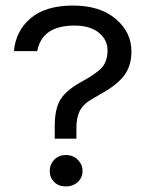

<svg xmlns="http://www.w3.org/2000/svg" viewBox="-20 -660 539 691"><path d="M30 -476Q37 -550 91 -595Q145 -640 242.5 -640Q340 -640 396.5 -592Q453 -544 453 -475Q453 -423 427 -388.5Q401 -354 343 -322Q318 -308 301 -297Q284 -286 274 -272Q255 -246 255 -200V-161H177V-206Q177 -269 198 -302.5Q219 -336 274 -366Q329 -396 348 -418.5Q367 -441 367 -479Q367 -517 335.5 -542.5Q304 -568 248 -568Q131 -568 114 -476ZM175 -5Q159 -21 159 -44.5Q159 -68 175 -85Q191 -102 217 -102Q243 -102 260 -85Q277 -68 277 -44.5Q277 -21 260 -5Q243 11 217 11Q191 11 175 -5Z"/></svg>

Font: Karmilla
Style: Regular
Weight: 400
Designer: Jonathan Pinhorn
Version: Version 1.000